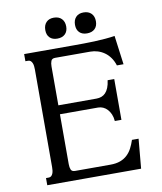

<svg xmlns="http://www.w3.org/2000/svg" viewBox="-94 -957 870 1032"><g transform="rotate(-10 340.5 -440.5)"><path d="M420.9 -412.6Q435.5 -412.6 448.2 -417.2Q460.9 -421.9 470.7 -432.1Q480.5 -442.4 487.3 -459Q494.1 -475.6 497.1 -499.5H533.2V-276.9H497.1Q495.6 -297.4 488.8 -313.5Q481.9 -329.6 471.7 -340.8Q461.4 -352.1 448.5 -357.9Q435.5 -363.8 420.9 -363.8H212.9V-91.3Q212.9 -73.7 217.8 -61.8Q222.7 -49.8 240.2 -49.8H433.1Q464.4 -49.8 486.8 -58.1Q509.3 -66.4 525.1 -81.3Q541 -96.2 551.8 -116.7Q562.5 -137.2 570.3 -161.1H606.4L591.8 0H79.6V-39.1H94.2Q103 -39.1 108.4 -43.9Q113.8 -48.8 116.9 -56.4Q120.1 -64 121.1 -73.2Q122.1 -82.5 122.1 -91.3V-624.5Q122.1 -633.3 121.1 -642.6Q120.1 -651.9 116.9 -659.4Q113.8 -667 108.4 -671.9Q103 -676.8 94.2 -676.8H79.6V-715.8H357.4Q377.9 -715.8 405.8 -716.1Q433.6 -716.3 463.6 -717.5Q493.7 -718.8 522.9 -721.2Q552.2 -723.6 575.2 -727.5L596.2 -569.3H560.1Q552.2 -594.2 539.1 -612.5Q525.9 -630.9 509 -642.8Q492.2 -654.8 472.4 -660.9Q452.6 -667 431.6 -667H240.2Q222.7 -667 217.8 -654.5Q212.9 -642.1 212.9 -624.5V-412.6ZM213.9 -822.8Q213.9 -849.6 228.8 -865.2Q243.7 -880.9 270 -880.9Q297.4 -880.9 312.7 -865.2Q328.1 -849.6 328.1 -822.8Q328.1 -796.4 312.7 -781.5Q297.4 -766.6 270 -766.6Q243.7 -766.6 228.8 -781.5Q213.9 -796.4 213.9 -822.8ZM376 -822.8Q376 -849.6 390.9 -865.2Q405.8 -880.9 432.1 -880.9Q459.5 -880.9 474.9 -865.2Q490.2 -849.6 490.2 -822.8Q490.2 -796.4 474.9 -781.5Q459.5 -766.6 432.1 -766.6Q405.8 -766.6 390.9 -781.5Q376 -796.4 376 -822.8Z"/></g></svg>

Font: Arian Grqi
Style: Regular
Weight: 400
Designer: Ruben Hakobyan (Tarumian)
Foundry: Ruben Hakobyan (Tarumian)
Version: Version 1.003